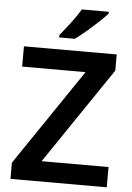

<svg xmlns="http://www.w3.org/2000/svg" viewBox="-61 -983 710 1029"><g transform="rotate(5 293.5 -469.0)"><path d="M553 0H35V-87L386 -605H45V-714H544V-627L193 -109H553ZM482 -928Q465 -909 434.5 -880.5Q404 -852 371 -824Q338 -796 313 -778H229V-791Q244 -809 264.5 -835Q285 -861 304.5 -888.5Q324 -916 337 -938H482Z"/></g></svg>

Font: Noto Sans Thai Looped SemiBold
Style: Regular
Weight: 600
Designer: Sasikarn Vongin, Ben Mitchell
Foundry: The Fontpad Ltd
Version: Version 1.001; ttfautohint (v1.8.4.7-5d5b)